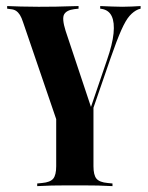

<svg xmlns="http://www.w3.org/2000/svg" viewBox="-20 -438 496 644"><path d="M231.5 183.9Q212.9 183.9 194 183.9Q175 183.9 153.6 184.3Q132.3 184.7 104.8 186.3V177.4L121 175.8Q148.4 173.4 158.5 161.3Q168.5 149.2 168.5 119.4V-124.2L254.8 12.1L293.5 -89.5V119.4Q293.5 149.2 303.6 161.3Q313.7 173.4 341.1 175.8L357.3 177.4V186.3Q329.8 184.7 308.5 184.3Q287.1 183.9 268.5 183.9Q250 183.9 231.5 183.9ZM208.1 77.4 57.3 -363.7Q52.4 -379 46.8 -387.9Q41.1 -396.8 33.9 -401.6Q26.6 -406.5 15.3 -407.3L4 -408.9V-417.7Q22.6 -416.9 49.6 -416.1Q76.6 -415.3 107.3 -415.3H110.5H113.7Q142.7 -415.3 167.3 -415.7Q191.9 -416.1 211.3 -416.9Q230.6 -417.7 243.5 -417.7V-408.9L229 -407.3Q203.2 -404 195.2 -389.9Q187.1 -375.8 200 -334.7L287.9 -71L279.8 -63.7L338.7 -236.3Q357.3 -289.5 360.9 -326.2Q364.5 -362.9 354.8 -383.5Q345.2 -404 321.8 -408.1L316.1 -408.9V-417.7Q339.5 -416.9 356 -416.1Q372.6 -415.3 390.3 -415.3Q408.1 -415.3 422.2 -416.1Q436.3 -416.9 451.6 -417.7V-408.9L443.5 -406.5Q428.2 -400 414.9 -385.1Q401.6 -370.2 386.7 -336.7Q371.8 -303.2 350.8 -242.7L240.3 77.4Z"/></svg>

Font: Playfair 144pt SemiCondensed ExtraBold
Style: Regular
Weight: 800
Width: 4
Designer: Claus Eggers Sørensen
Foundry: Claus Eggers Sørensen
Version: Version 2.203